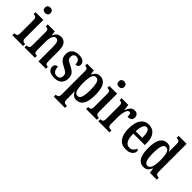

<svg xmlns="http://www.w3.org/2000/svg" viewBox="115 -1837 3145 3145"><g transform="rotate(45 1687.0 -264.5)"><path d="M136 -635Q108 -635 90.5 -650Q73 -665 73 -698Q73 -732 90.5 -746.5Q108 -761 136 -761Q163 -761 182 -746.5Q201 -732 201 -698Q201 -665 182 -650Q163 -635 136 -635ZM15 0V-46H24Q51 -46 67.5 -59.5Q84 -73 84 -117V-421Q84 -463 69 -476.5Q54 -490 28 -490H16V-536H196V-119Q196 -74 212.5 -60Q229 -46 256 -46H265V0Z M296 0V-46H302Q329 -46 346 -58Q363 -70 363 -117V-423Q363 -467 346.5 -478.5Q330 -490 304 -490H300V-536H462L472 -458H476Q495 -504 524 -525.5Q553 -547 601 -547Q665 -547 699 -500.5Q733 -454 733 -352V-117Q733 -71 747 -58.5Q761 -46 788 -46H792V0H620V-340Q620 -403 606 -439.5Q592 -476 555 -476Q525 -476 507.5 -453Q490 -430 482.5 -393.5Q475 -357 475 -316V-112Q475 -69 490.5 -57.5Q506 -46 533 -46H537V0Z M997 10Q916 10 878 -18Q840 -46 840 -98Q840 -135 860.5 -150Q881 -165 907 -165Q907 -108 930.5 -74.5Q954 -41 999 -41Q1040 -41 1059 -63Q1078 -85 1078 -123Q1078 -158 1057 -179Q1036 -200 986 -225Q939 -248 909 -271Q879 -294 864.5 -324Q850 -354 850 -398Q850 -471 895 -508.5Q940 -546 1014 -546Q1085 -546 1118 -518Q1151 -490 1151 -452Q1151 -423 1134 -407Q1117 -391 1083 -391Q1083 -443 1061.5 -469.5Q1040 -496 1004 -496Q973 -496 955.5 -477Q938 -458 938 -425Q938 -387 959.5 -366.5Q981 -346 1036 -321Q1099 -291 1133 -254.5Q1167 -218 1167 -151Q1167 -77 1123 -33.5Q1079 10 997 10Z M1206 232V186H1214Q1227 186 1240.5 181Q1254 176 1263 161.5Q1272 147 1272 117V-421Q1272 -466 1257 -478Q1242 -490 1218 -490H1210V-536H1365L1378 -455H1382Q1399 -495 1428.5 -520.5Q1458 -546 1505 -546Q1585 -546 1627 -479.5Q1669 -413 1669 -268Q1669 -123 1627 -56Q1585 11 1503 11Q1460 11 1432.5 -11Q1405 -33 1388 -71H1384Q1386 -49 1386.5 -20Q1387 9 1387 42V119Q1387 149 1396 163Q1405 177 1418.5 181.5Q1432 186 1445 186H1466V232ZM1474 -50Q1517 -50 1535.5 -106.5Q1554 -163 1554 -270Q1554 -374 1536 -429.5Q1518 -485 1475 -485Q1423 -485 1405 -427.5Q1387 -370 1387 -270Q1387 -163 1405 -106.5Q1423 -50 1474 -50Z M1845 -635Q1817 -635 1799.5 -650Q1782 -665 1782 -698Q1782 -732 1799.5 -746.5Q1817 -761 1845 -761Q1872 -761 1891 -746.5Q1910 -732 1910 -698Q1910 -665 1891 -650Q1872 -635 1845 -635ZM1724 0V-46H1733Q1760 -46 1776.5 -59.5Q1793 -73 1793 -117V-421Q1793 -463 1778 -476.5Q1763 -490 1737 -490H1725V-536H1905V-119Q1905 -74 1921.5 -60Q1938 -46 1965 -46H1974V0Z M2006 0V-46H2009Q2036 -46 2053.5 -58.5Q2071 -71 2071 -118V-422Q2071 -466 2055 -478Q2039 -490 2012 -490H2009V-536H2164L2179 -432H2182Q2200 -483 2228.5 -515Q2257 -547 2305 -547Q2348 -547 2368.5 -524Q2389 -501 2389 -465Q2389 -389 2294 -389Q2294 -431 2286 -450.5Q2278 -470 2255 -470Q2232 -470 2216.5 -440.5Q2201 -411 2193 -366Q2185 -321 2185 -276V-113Q2185 -69 2201.5 -57.5Q2218 -46 2242 -46H2265V0Z M2644 10Q2544 10 2492 -62Q2440 -134 2440 -264Q2440 -405 2491.5 -476Q2543 -547 2636 -547Q2722 -547 2771.5 -485.5Q2821 -424 2821 -305V-262H2555Q2556 -154 2585.5 -103Q2615 -52 2671 -52Q2713 -52 2739 -76.5Q2765 -101 2779 -135Q2790 -131 2797.5 -122Q2805 -113 2805 -97Q2805 -74 2788.5 -49Q2772 -24 2736.5 -7Q2701 10 2644 10ZM2708 -316Q2708 -396 2692 -444Q2676 -492 2638 -492Q2600 -492 2579 -446.5Q2558 -401 2556 -316Z M3057 10Q2979 10 2936.5 -56.5Q2894 -123 2894 -267Q2894 -412 2936.5 -479.5Q2979 -547 3058 -547Q3104 -547 3131.5 -523.5Q3159 -500 3176 -464H3180Q3178 -487 3178 -515Q3178 -543 3178 -572V-648Q3178 -691 3158.5 -702.5Q3139 -714 3113 -714H3106V-760H3291V-120Q3291 -75 3307 -60.5Q3323 -46 3352 -46H3360V0H3203L3187 -86H3183Q3165 -41 3135 -15.5Q3105 10 3057 10ZM3089 -52Q3138 -52 3158 -109.5Q3178 -167 3178 -268Q3178 -372 3159 -428.5Q3140 -485 3089 -485Q3046 -485 3027.5 -428.5Q3009 -372 3009 -267Q3009 -159 3027.5 -105.5Q3046 -52 3089 -52Z"/></g></svg>

Font: Noto Serif Tamil ExtraCondensed SemiBold
Style: Italic
Weight: 600
Width: 2
Italic angle: -12°
Designer: Indian Type Foundry, Tom Grace, and the Monotype Design Team
Foundry: Monotype Imaging Inc.
Version: Version 2.003; ttfautohint (v1.8.4.7-5d5b)